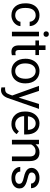

<svg xmlns="http://www.w3.org/2000/svg" viewBox="1368 -2129 974 3750"><g transform="rotate(90 1855.0 -254.0)"><path d="M280.3 -64Q328.6 -64 364.7 -93.3Q400.9 -122.6 404.8 -166.5H490.2Q487.8 -121.1 459 -80.1Q430.2 -39.1 382.1 -14.6Q334 9.8 280.3 9.8Q172.4 9.8 108.6 -62.3Q44.9 -134.3 44.9 -259.3V-274.4Q44.9 -351.6 73.2 -411.6Q101.6 -471.7 154.5 -504.9Q207.5 -538.1 279.8 -538.1Q368.7 -538.1 427.5 -484.9Q486.3 -431.6 490.2 -346.7H404.8Q400.9 -397.9 366 -430.9Q331.1 -463.9 279.8 -463.9Q210.9 -463.9 173.1 -414.3Q135.3 -364.7 135.3 -271V-253.9Q135.3 -162.6 172.9 -113.3Q210.4 -64 280.3 -64Z M689.9 0H599.6V-528.3H689.9ZM592.3 -668.5Q592.3 -690.4 605.7 -705.6Q619.1 -720.7 645.5 -720.7Q671.9 -720.7 685.5 -705.6Q699.2 -690.4 699.2 -668.5Q699.2 -646.5 685.5 -631.8Q671.9 -617.2 645.5 -617.2Q619.1 -617.2 605.7 -631.8Q592.3 -646.5 592.3 -668.5Z M957 -656.2V-528.3H1055.7V-458.5H957V-130.9Q957 -99.1 970.2 -83.3Q983.4 -67.4 1015.1 -67.4Q1030.8 -67.4 1058.1 -73.2V0Q1022.5 9.8 988.8 9.8Q928.2 9.8 897.5 -26.9Q866.7 -63.5 866.7 -130.9V-458.5H770.5V-528.3H866.7V-656.2Z M1127.4 -269Q1127.4 -346.7 1158 -408.7Q1188.5 -470.7 1242.9 -504.4Q1297.4 -538.1 1367.2 -538.1Q1475.1 -538.1 1541.7 -463.4Q1608.4 -388.7 1608.4 -264.6V-258.3Q1608.4 -181.2 1578.9 -119.9Q1549.3 -58.6 1494.4 -24.4Q1439.5 9.8 1368.2 9.8Q1260.7 9.8 1194.1 -64.9Q1127.4 -139.6 1127.4 -262.7ZM1218.3 -258.3Q1218.3 -170.4 1259 -117.2Q1299.8 -64 1368.2 -64Q1437 -64 1477.5 -117.9Q1518.1 -171.9 1518.1 -269Q1518.1 -356 1476.8 -409.9Q1435.5 -463.9 1367.2 -463.9Q1300.3 -463.9 1259.3 -410.6Q1218.3 -357.4 1218.3 -258.3Z M1887.2 -132.3 2010.3 -528.3H2106.9L1894.5 81.5Q1845.2 213.4 1737.8 213.4L1720.7 211.9L1687 205.6V132.3L1711.4 134.3Q1757.3 134.3 1783 115.7Q1808.6 97.2 1825.2 47.9L1845.2 -5.9L1656.7 -528.3H1755.4Z M2400.4 9.8Q2293 9.8 2225.6 -60.8Q2158.2 -131.3 2158.2 -249.5V-266.1Q2158.2 -344.7 2188.2 -406.5Q2218.3 -468.3 2272.2 -503.2Q2326.2 -538.1 2389.2 -538.1Q2492.2 -538.1 2549.3 -470.2Q2606.4 -402.3 2606.4 -275.9V-238.3H2248.5Q2250.5 -160.2 2294.2 -112.1Q2337.9 -64 2405.3 -64Q2453.1 -64 2486.3 -83.5Q2519.5 -103 2544.4 -135.3L2599.6 -92.3Q2533.2 9.8 2400.4 9.8ZM2389.2 -463.9Q2334.5 -463.9 2297.4 -424.1Q2260.3 -384.3 2251.5 -312.5H2516.1V-319.3Q2512.2 -388.2 2479 -426Q2445.8 -463.9 2389.2 -463.9Z M2796.4 -528.3 2799.3 -461.9Q2859.9 -538.1 2957.5 -538.1Q3125 -538.1 3126.5 -349.1V0H3036.1V-349.6Q3035.6 -406.7 3010 -434.1Q2984.4 -461.4 2930.2 -461.4Q2886.2 -461.4 2853 -438Q2819.8 -414.6 2801.3 -376.5V0H2710.9V-528.3Z M3570.3 -140.1Q3570.3 -176.8 3542.7 -197Q3515.1 -217.3 3446.5 -231.9Q3377.9 -246.6 3337.6 -267.1Q3297.4 -287.6 3278.1 -315.9Q3258.8 -344.2 3258.8 -383.3Q3258.8 -448.2 3313.7 -493.2Q3368.7 -538.1 3454.1 -538.1Q3543.9 -538.1 3599.9 -491.7Q3655.8 -445.3 3655.8 -373H3564.9Q3564.9 -410.2 3533.4 -437Q3502 -463.9 3454.1 -463.9Q3404.8 -463.9 3377 -442.4Q3349.1 -420.9 3349.1 -386.2Q3349.1 -353.5 3375 -336.9Q3400.9 -320.3 3468.5 -305.2Q3536.1 -290 3578.1 -269Q3620.1 -248 3640.4 -218.5Q3660.6 -189 3660.6 -146.5Q3660.6 -75.7 3604 -33Q3547.4 9.8 3457 9.8Q3393.6 9.8 3344.7 -12.7Q3295.9 -35.2 3268.3 -75.4Q3240.7 -115.7 3240.7 -162.6H3331.1Q3333.5 -117.2 3367.4 -90.6Q3401.4 -64 3457 -64Q3508.3 -64 3539.3 -84.7Q3570.3 -105.5 3570.3 -140.1Z"/></g></svg>

Font: Roboto-ThirdPerson-AD3FC
Style: ThirdPerson-AD3FC
Weight: 400
Designer: Google
Version: Version 2.137; 2017